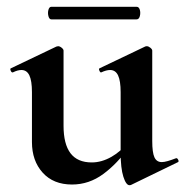

<svg xmlns="http://www.w3.org/2000/svg" viewBox="-20 -531 546 565"><path d="M192 12Q137 12 105.5 -23Q74 -58 74 -113V-260Q74 -293 66.5 -309Q59 -325 43 -325Q32 -325 18 -318Q14 -317 11.5 -323Q9 -329 12 -330L146 -394Q149 -395 151 -395Q156 -395 161.5 -390.5Q167 -386 167 -382V-161Q167 -107 187.5 -80Q208 -53 250 -53Q279 -53 308 -69.5Q337 -86 354 -111L360 -99Q326 -50 284 -19Q242 12 192 12ZM428 -382V-116Q428 -82 434.5 -68Q441 -54 456 -54Q463 -54 473.5 -57Q484 -60 497 -65Q501 -67 504 -61.5Q507 -56 504 -54L366 13Q364 14 361 14Q351 14 343 -11Q335 -36 335 -82V-260Q335 -293 327.5 -309Q320 -325 304 -325Q293 -325 278 -318Q275 -317 272.5 -323Q270 -329 273 -330L407 -394Q409 -395 412 -395Q417 -395 422.5 -390.5Q428 -386 428 -382ZM131 -474Q125 -474 122.5 -483.5Q120 -493 122.5 -502Q125 -511 131 -511H382Q389 -511 391.5 -502Q394 -493 391.5 -483.5Q389 -474 382 -474Z"/></svg>

Font: Cormorant Infant Light
Style: Regular
Weight: 300
Designer: Christian Thalmann (Catharsis Fonts)
Foundry: Catharsis Fonts
Version: Version 4.001